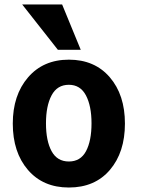

<svg xmlns="http://www.w3.org/2000/svg" viewBox="-20 -816 636 856"><path d="M287 20Q172 20 104.5 -58.5Q37 -137 37 -265Q37 -392 105 -471Q173 -550 287 -550Q402 -550 469.5 -471.5Q537 -393 537 -265Q537 -137 470 -58.5Q403 20 287 20ZM287 -438Q235 -438 210 -391Q185 -344 185 -266Q185 -188 210 -142Q235 -96 287 -96Q339 -96 363.5 -142Q388 -188 388 -266Q388 -344 363 -391Q338 -438 287 -438ZM340 -594H238L79 -796H257Z"/></svg>

Font: Repo
Style: Bold
Weight: 700
Designer: Stefan Peev
Foundry: Context Ltd
Version: Version 001.000